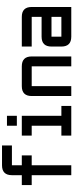

<svg xmlns="http://www.w3.org/2000/svg" viewBox="566 -1290 724 1895"><g transform="rotate(-90 927.5 -342.0)"><path d="M439.5 -683.6V-585.9H244.1V-488.3H341.8V-390.6H244.1V0H146.5V-390.6H48.8V-488.3H146.5V-585.9Q146.5 -683.6 244.1 -683.6Z M634.8 -537.1V-634.8H732.4V-537.1ZM537.1 0V-97.7H634.8V-390.6H537.1V-488.3H732.4V-97.7H830.1V0Z M1220.7 -390.6H1025.4V0H927.7V-390.6Q927.7 -488.3 1025.4 -488.3H1220.7Q1318.4 -488.3 1318.4 -390.6V0H1220.7Z M1806.6 0H1513.7Q1416 0 1416 -97.7V-195.3Q1416 -293 1513.7 -293H1709V-390.6H1416V-488.3H1709Q1806.6 -488.3 1806.6 -390.6ZM1513.7 -97.7H1709V-195.3H1513.7Z"/></g></svg>

Font: BabelStone Runic Long Branch
Style: Regular
Weight: 400
Designer: Andrew West
Foundry: BabelStone
Version: Version 3.002 March 14, 2022